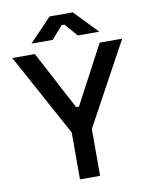

<svg xmlns="http://www.w3.org/2000/svg" viewBox="-95 -954 807 1024"><g transform="rotate(-10 308.5 -442.0)"><path d="M254 0V-254L11 -700H133L301 -383H316L484 -700H606L363 -254V0ZM125 -758 245 -884H371L492 -758H376L316 -827H300L240 -758Z"/></g></svg>

Font: Space Grotesk Medium
Style: Regular
Weight: 500
Designer: Florian Karsten
Foundry: Florian Karsten
Version: Version 2.000